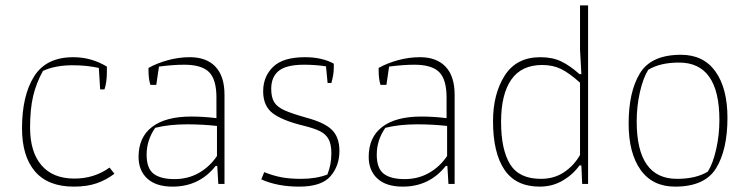

<svg xmlns="http://www.w3.org/2000/svg" viewBox="-20 -685 2791 715"><path d="M62 -207Q62 -329 107 -400.5Q152 -472 253 -472Q320 -472 378 -437V-418Q378 -378 369 -352H353L348 -432Q304 -442 250 -442Q186 -442 140 -421Q115 -376 103.5 -327.5Q92 -279 92 -210Q92 -119 134.5 -69.5Q177 -20 257 -20Q331 -20 388 -61L406 -38Q376 -15 340 -2.5Q304 10 255 10Q159 10 110.5 -46.5Q62 -103 62 -207Z M496 -101Q496 -174 546.5 -212.5Q597 -251 692 -251Q738 -251 786 -245V-322Q786 -389 758.5 -416.5Q731 -444 666 -444Q624 -444 572 -437L562 -369H540Q533 -391 533 -423V-432Q565 -450 605.5 -461Q646 -472 687 -472Q749 -472 782.5 -436.5Q816 -401 816 -332V0H793L789 -67H783Q722 10 623 10Q561 10 528.5 -20Q496 -50 496 -101ZM788 -104V-216Q733 -222 677 -222Q610 -222 558 -209Q526 -163 526 -109Q526 -58 552 -38Q578 -18 630 -18Q680 -18 720.5 -41Q761 -64 788 -104Z M953 -17 964 -44Q999 -30 1030 -24.5Q1061 -19 1101 -19Q1157 -19 1199 -35Q1214 -71 1214 -114Q1214 -147 1204 -166Q1194 -185 1172.5 -196Q1151 -207 1110 -217Q1032 -236 996 -263Q960 -290 960 -345Q960 -400 997 -436Q1034 -472 1116 -472Q1179 -472 1223 -448V-432Q1223 -407 1214 -376H1200L1194 -438Q1155 -444 1112 -444Q1047 -444 1018.5 -421.5Q990 -399 990 -354Q990 -322 1001.5 -304Q1013 -286 1040 -274Q1067 -262 1120 -247Q1188 -229 1216 -201.5Q1244 -174 1244 -123Q1244 -67 1210.5 -28.5Q1177 10 1094 10Q1013 10 953 -17Z M1353 -101Q1353 -174 1403.5 -212.5Q1454 -251 1549 -251Q1595 -251 1643 -245V-322Q1643 -389 1615.5 -416.5Q1588 -444 1523 -444Q1481 -444 1429 -437L1419 -369H1397Q1390 -391 1390 -423V-432Q1422 -450 1462.5 -461Q1503 -472 1544 -472Q1606 -472 1639.5 -436.5Q1673 -401 1673 -332V0H1650L1646 -67H1640Q1579 10 1480 10Q1418 10 1385.5 -20Q1353 -50 1353 -101ZM1645 -104V-216Q1590 -222 1534 -222Q1467 -222 1415 -209Q1383 -163 1383 -109Q1383 -58 1409 -38Q1435 -18 1487 -18Q1537 -18 1577.5 -41Q1618 -64 1645 -104Z M1816 -234Q1816 -335 1859.5 -403.5Q1903 -472 1992 -472Q2037 -472 2069.5 -456.5Q2102 -441 2138 -409H2145L2140 -500V-665H2170V0H2148L2145 -69H2138Q2114 -35 2075.5 -12.5Q2037 10 1990 10Q1901 10 1858.5 -53Q1816 -116 1816 -234ZM2140 -108V-377Q2100 -413 2069.5 -428Q2039 -443 1999 -443Q1922 -443 1884 -388.5Q1846 -334 1846 -231Q1846 -128 1879.5 -73.5Q1913 -19 1994 -19Q2044 -19 2081 -44Q2118 -69 2140 -108Z M2321 -225Q2321 -343 2363 -412Q2405 -481 2516 -481Q2600 -481 2644.5 -418.5Q2689 -356 2689 -246Q2689 -128 2647 -59Q2605 10 2494 10Q2410 10 2365.5 -52.5Q2321 -115 2321 -225ZM2616 -46Q2635 -76 2647 -129Q2659 -182 2659 -238Q2659 -452 2509 -452Q2438 -452 2394 -425Q2375 -395 2363 -342Q2351 -289 2351 -233Q2351 -19 2501 -19Q2572 -19 2616 -46Z"/></svg>

Font: Athiti ExtraLight
Style: Regular
Weight: 275
Designer: CadsonDemak Team
Foundry: CadsonDemak
Version: Version 1.033